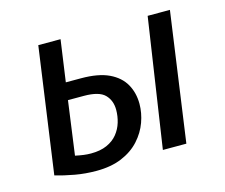

<svg xmlns="http://www.w3.org/2000/svg" viewBox="-82 -636 890 758"><g transform="rotate(-15 363.0 -257.5)"><path d="M578 -527H669L595 0H499ZM198 -357H260Q331 -357 374 -336.5Q417 -316 437 -280.5Q457 -245 457 -200Q457 -163 443.5 -125.5Q430 -88 401.5 -56.5Q373 -25 329 -6.5Q285 12 225 12Q180 12 138 4.5Q96 -3 59 -14L131 -527H222ZM222 -60Q260 -60 287 -72Q314 -84 330.5 -104.5Q347 -125 354.5 -150Q362 -175 362 -201Q362 -239 338.5 -263Q315 -287 253 -287H188L158 -68Q177 -64 192 -62Q207 -60 222 -60Z"/></g></svg>

Font: Fira Sans Variable
Style: Italic
Weight: 397
Italic angle: -8°
Designer: Carrois Corporate & Edenspiekermann AG
Foundry: Carrois Corporate GbR & Edenspiekermann AG
Version: Version 4.202